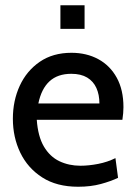

<svg xmlns="http://www.w3.org/2000/svg" viewBox="-20 -701 516 731"><path d="M277.5 10Q196 10 140.8 -25.5Q85.5 -61 57.2 -119.8Q29 -178.5 29 -249Q29 -317.5 55.2 -374.5Q81.5 -431.5 131.5 -465.8Q181.5 -500 252 -500Q309.5 -500 354.2 -475.8Q399 -451.5 424.5 -405.2Q450 -359 450 -293Q450 -282.5 449 -270Q448 -257.5 446 -245H120Q124.5 -181.5 147.2 -143Q170 -104.5 206.2 -87.2Q242.5 -70 286 -70Q318 -70 353.8 -77Q389.5 -84 419.5 -99L429.5 -24Q402.5 -11 364 -0.5Q325.5 10 277.5 10ZM126 -307H358.5Q358.5 -340.5 347 -366Q335.5 -391.5 311.8 -405.8Q288 -420 251.5 -420Q199.5 -420 168.5 -391.5Q137.5 -363 126 -307ZM210 -591V-681H302V-591Z"/></svg>

Font: Cabin
Style: Regular
Weight: 400
Width: 4
Designer: Pablo Impallari
Foundry: Pablo Impallari. http://www.impallari.com Igino Marini. http://www.ikern.com
Version: Version 3.001